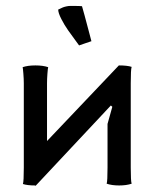

<svg xmlns="http://www.w3.org/2000/svg" viewBox="-20 -622 520 646"><path d="M287.6 -483.4Q286.6 -483.4 268.1 -476.8Q249.5 -470.2 246.1 -469.2Q245.6 -470.2 233.4 -486.6Q221.2 -502.9 209 -520.3Q196.8 -537.6 186.3 -558.1Q175.8 -578.6 175.8 -589.8Q176.3 -589.8 180.7 -592Q185.1 -594.2 189.9 -596.4Q194.8 -598.6 202.4 -600.3Q210 -602.1 216.8 -602.1Q252.9 -602.1 255.9 -601.1Q257.3 -597.2 264.4 -570.8Q271.5 -544.4 279.3 -514.9Q287.1 -485.4 287.6 -483.4ZM60.1 -58.1V-341.8Q60.1 -355.5 58.6 -374.5Q57.1 -393.6 56.2 -396Q73.7 -401.9 99.1 -401.9Q124.5 -401.9 142.1 -396Q141.1 -393.6 139.6 -374.5Q138.2 -355.5 138.2 -341.8V-147.5L379.9 -401.9Q408.2 -401.9 422.9 -397Q419.9 -388.2 419.9 -341.8V-58.1Q419.9 -12.7 422.9 -3.9Q405.3 2 380.9 2Q356.4 2 338.9 -3.9Q341.8 -12.7 341.8 -58.1V-205.1L357.9 -262.7L353 -267.1L99.1 3.9V2Q71.8 2 57.1 -2.9Q60.1 -11.7 60.1 -58.1Z"/></svg>

Font: Nikodecs
Style: Medium
Weight: 500
Version: Version 0.29